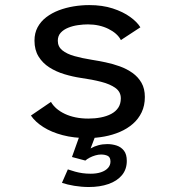

<svg xmlns="http://www.w3.org/2000/svg" viewBox="-20 -532 690 755"><path d="M323.7 11Q270 11 226.1 -0.6Q182.1 -12.2 150.5 -32.3Q118.8 -52.4 101.6 -77.6L180.4 -131.3Q188.4 -117.2 202.2 -105.2Q215.9 -93.3 234.9 -84.3Q253.8 -75.3 277.2 -70.5Q300.6 -65.7 327.4 -65.7Q353.4 -65.7 376.4 -70.2Q399.4 -74.6 417.2 -84Q435 -93.4 445.1 -108.6Q455.1 -123.8 455.1 -145.2Q455.1 -170.8 434.1 -186Q413 -201.3 377.7 -210.3Q342.4 -219.4 298.6 -225.5Q265.7 -230.4 233.3 -240.2Q200.9 -249.9 174.2 -266.9Q147.6 -283.8 131.6 -309.8Q115.6 -335.7 115.6 -372.3Q115.6 -402.1 128 -425Q140.4 -447.9 161.9 -464.3Q183.4 -480.8 211.1 -491.4Q238.9 -501.9 269.7 -507Q300.5 -512 330.9 -512Q382.6 -512 423.3 -498.8Q464.1 -485.5 491.8 -465.4Q519.6 -445.3 532 -424.6L455.3 -374.4Q448.5 -387.9 435.8 -399.1Q423.1 -410.2 406 -418.6Q388.9 -427.1 368.5 -431.6Q348.1 -436.1 325.7 -436.1Q307.9 -436.1 287.2 -433.2Q266.6 -430.4 248.5 -423.1Q230.4 -415.9 218.9 -403.5Q207.3 -391 207.3 -371.6Q207.3 -348.6 225 -334.2Q242.6 -319.9 272.9 -311.4Q303.2 -302.9 341 -296.9Q366.6 -292.9 395.2 -286.9Q423.9 -280.9 451.3 -271Q478.7 -261.1 500.9 -245.3Q523.1 -229.6 536.4 -206.4Q549.6 -183.3 549.6 -150.6Q549.6 -116.9 537.1 -90.6Q524.6 -64.3 502.6 -45.1Q480.6 -25.9 451.8 -13.5Q423 -1.1 390.2 4.9Q357.5 11 323.7 11ZM329.2 203.4Q314.4 203.4 299.9 202.1Q285.5 200.9 271.8 198.6Q258.1 196.3 246 193.4Q233.9 190.4 223.6 187L246.8 134.1Q261.6 139.2 275.6 143Q289.6 146.9 304.6 149Q319.6 151.1 336.8 151.1Q359.9 151.1 377.4 145.2Q394.8 139.4 404.6 128.5Q414.4 117.7 414.4 103.4Q414.4 86.4 403.7 81Q393 75.6 377.1 75.6Q366.5 75.6 354.7 79.1Q342.9 82.6 332.5 88Q322.1 93.4 315.6 99.4L263 85.4L293.5 0H355.9L326.7 77.1L319.9 66.9Q325.6 58.1 337.9 50.9Q350.1 43.6 366.8 39.1Q383.4 34.6 401.9 34.6Q421.4 34.6 438.9 40.4Q456.4 46.3 467.5 60.6Q478.6 74.9 478.6 100.6Q478.6 133.9 459.5 156.9Q440.3 179.9 406.6 191.6Q372.9 203.4 329.2 203.4Z"/></svg>

Font: Trispace Thin
Style: Regular
Weight: 100
Designer: Tyler Finck
Foundry: Etcetera Type Company
Version: Version 1.210